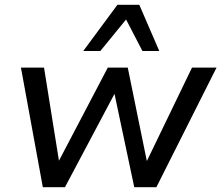

<svg xmlns="http://www.w3.org/2000/svg" viewBox="-20 -778 920 798"><path d="M158 0 67 -497H163L225 -110L428 -497H511L590 -110H591L778 -497H880L630 0H538L455 -392H458L250 0ZM326 -566 468 -758H559L642 -566H572L504 -697L397 -566Z"/></svg>

Font: Nunito Sans 7pt Medium
Style: Italic
Weight: 500
Italic angle: -9°
Designer: Vernon Adams
Foundry: Vernon Adams
Version: Version 3.101;gftools[0.9.27]